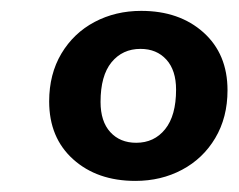

<svg xmlns="http://www.w3.org/2000/svg" viewBox="-20 -735 430 346"><path d="M68.6 -552.2Q68.6 -601.4 90.6 -638.4Q112.7 -675.4 150.4 -695.4Q188.2 -715.4 234.5 -715.4Q303.2 -715.4 346.6 -676.6Q390 -637.7 390 -572.4Q390 -523.3 367.9 -486.2Q345.9 -449.2 308.1 -429.1Q270.4 -409 223.9 -409Q155.2 -409 111.9 -447.9Q68.6 -486.8 68.6 -552.2ZM297.3 -573.4Q297.3 -608.4 279.8 -627.6Q262.3 -646.9 233.2 -646.9Q200.7 -646.9 180.9 -622.7Q161.2 -598.5 161.2 -551.4Q161.2 -516.2 178.7 -497Q196.3 -477.7 225.4 -477.7Q257.9 -477.7 277.6 -502.2Q297.3 -526.7 297.3 -573.4Z"/></svg>

Font: SN Pro Thin
Style: Italic
Weight: 200
Italic angle: -9°
Designer: Tobias Whetton
Foundry: Supernotes
Version: Version 1.003;Glyphs 3.3 (3324)